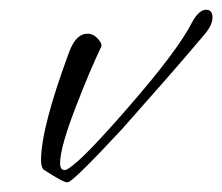

<svg xmlns="http://www.w3.org/2000/svg" viewBox="-20 -361 455 393"><path d="M118 12Q112 14 69 -14Q64 -19 64 -33Q64 -99 121 -253Q135 -292 159 -292Q171 -292 180.5 -281.5Q190 -271 187 -265Q176 -242 163.5 -212.5Q151 -183 137 -147Q103 -60 103 -27Q103 -13 112 -13Q116 -13 120 -16Q136 -26 167 -58Q198 -90 244 -143Q344 -258 373 -315Q387 -341 402 -341Q415 -341 415 -325Q415 -310 399 -291Q362 -247 319.5 -198.5Q277 -150 230 -97Q125 16 118 12Z"/></svg>

Font: Ephesis
Style: Regular
Weight: 400
Designer: Robert E. Leuschke
Foundry: Robert E. Leuschke
Version: Version 1.010; ttfautohint (v1.8.3)